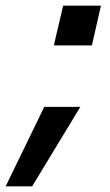

<svg xmlns="http://www.w3.org/2000/svg" viewBox="-93 -520 391 681"><path d="M265 -500 233 -359H98L131 -500ZM-73 141 64 -141H192L21 141Z"/></svg>

Font: CBA Beacon Sans Bold
Style: Italic
Weight: 700
Italic angle: -13°
Designer: Wei Huang
Foundry: Wei Huang
Version: Version 1.002